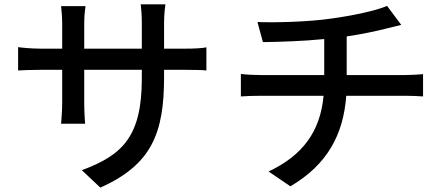

<svg xmlns="http://www.w3.org/2000/svg" viewBox="-20 -806 2040 880"><path d="M732 -583V-699C732 -739 736 -771 738 -786H625C627 -772 630 -739 630 -699V-583H366V-698C366 -735 370 -765 372 -778H260C261 -765 265 -733 265 -698V-583H167C121 -583 76 -588 63 -590V-483C79 -484 120 -486 167 -486H265V-336C265 -295 261 -253 260 -239H370C369 -253 366 -295 366 -336V-486H630V-446C630 -181 542 -95 355 -26L440 54C674 -51 732 -194 732 -452V-486H827C874 -486 910 -485 926 -483V-589C906 -585 874 -583 826 -583Z M1569 -462V-639C1636 -649 1704 -663 1754 -676C1770 -680 1792 -685 1819 -692L1754 -779C1704 -757 1594 -734 1499 -721C1390 -705 1236 -702 1160 -705L1185 -613C1258 -614 1367 -617 1466 -627V-462H1174C1143 -462 1108 -464 1084 -467V-364C1109 -366 1144 -367 1175 -367H1463C1448 -202 1366 -93 1211 -20L1311 48C1481 -52 1554 -190 1567 -367H1837C1863 -367 1895 -366 1919 -364V-466C1897 -464 1856 -462 1835 -462Z"/></svg>

Font: Noto Sans CJK JP Medium
Style: Regular
Weight: 500
Designer: Ryoko NISHIZUKA (kana & ideographs); Paul D. Hunt (Latin, Greek & Cyrillic); Wenlong ZHANG (bopomofo); Sandoll Communica
Foundry: Adobe Systems Incorporated
Version: Version 1.004;PS 1.004;hotconv 1.0.82;makeotf.lib2.5.63406